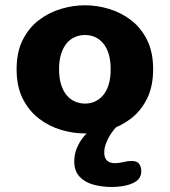

<svg xmlns="http://www.w3.org/2000/svg" viewBox="-20 -508 659 746"><path d="M310.5 10.5Q264 10.5 217 -3.5Q170 -17.5 131 -47.5Q92 -77.5 68.2 -125Q44.5 -172.5 44.5 -239Q44.5 -305.5 68.2 -352.8Q92 -400 131 -429.8Q170 -459.5 217 -473.5Q264 -487.5 310.5 -487.5Q356.5 -487.5 403.2 -473.5Q450 -459.5 489 -429.8Q528 -400 551.5 -352.8Q575 -305.5 575 -239Q575 -172.5 551.5 -125Q528 -77.5 489 -47.5Q450 -17.5 403.2 -3.5Q356.5 10.5 310.5 10.5ZM310.5 -105.5Q331 -105.5 348.8 -113.5Q366.5 -121.5 380.5 -137.8Q394.5 -154 402.2 -179.2Q410 -204.5 410 -239Q410 -273.5 402.2 -298.5Q394.5 -323.5 380.5 -340Q366.5 -356.5 348.8 -364.2Q331 -372 310.5 -372Q290 -372 271.5 -364.2Q253 -356.5 239.2 -340Q225.5 -323.5 217.5 -298.5Q209.5 -273.5 209.5 -239Q209.5 -204.5 217.5 -179.2Q225.5 -154 239.2 -137.8Q253 -121.5 271.5 -113.5Q290 -105.5 310.5 -105.5ZM414 218.5Q376.5 218.5 343.2 209.5Q310 200.5 289.2 178.5Q268.5 156.5 268.5 118.5Q268.5 92 278.5 67.8Q288.5 43.5 304 24.5Q319.5 5.5 336.8 -6.5Q354 -18.5 369.5 -21.5H441Q430.5 -15 417.5 2.5Q404.5 20 394.8 42Q385 64 385 84Q385 106 396 116Q407 126 426.5 126Q433.5 126 444.2 124.5Q455 123 461.5 121.5Q470.5 119 478.5 118.2Q486.5 117.5 492.5 117.5Q512.5 117.5 520.8 128.8Q529 140 529 157.5Q529 189 495.8 203.8Q462.5 218.5 414 218.5Z"/></svg>

Font: Sono Monospace
Style: Bold
Weight: 700
Designer: Tyler Finck
Foundry: Tyler Finck
Version: Version 2.112